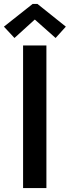

<svg xmlns="http://www.w3.org/2000/svg" viewBox="-33 -949 352 969"><path d="M83.5 0V-719.7H201.2V0ZM40 -757.3 -13.2 -814.5 131.8 -929.2H155.8L299.3 -814.5L247.6 -757.3L143.6 -849.6H141.6Z"/></svg>

Font: Reddit Sans Condensed SemiBold
Style: Regular
Weight: 600
Designer: Stephen Hutchings
Foundry: Reddit
Version: Version 1.014